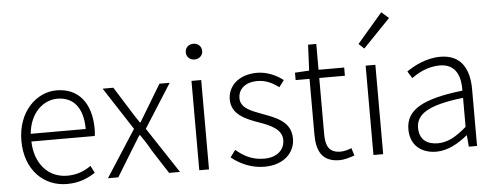

<svg xmlns="http://www.w3.org/2000/svg" viewBox="-53 -985 2944 1141"><g transform="rotate(-5 1418.5 -414.0)"><path d="M304 13C381 13 431 -12 474 -39L452 -82C412 -54 367 -36 310 -36C195 -36 118 -127 115 -257H493C495 -270 496 -284 496 -299C496 -455 419 -547 290 -547C169 -547 56 -439 56 -266C56 -91 167 13 304 13ZM115 -303C126 -425 204 -497 291 -497C384 -497 443 -432 443 -303Z M549 0H611L697 -141C718 -174 737 -207 757 -238H762C784 -207 805 -174 823 -141L914 0H979L799 -273L964 -533H903L824 -402C806 -372 789 -343 771 -314H767C747 -343 728 -372 710 -402L628 -533H564L729 -279Z M1094 0H1152V-533H1094ZM1124 -658C1150 -658 1173 -677 1173 -704C1173 -734 1150 -752 1124 -752C1097 -752 1075 -734 1075 -704C1075 -677 1097 -658 1124 -658Z M1482 13C1600 13 1665 -57 1665 -139C1665 -242 1575 -271 1493 -302C1431 -325 1369 -347 1369 -406C1369 -454 1405 -498 1484 -498C1536 -498 1575 -477 1611 -450L1641 -490C1601 -522 1544 -547 1486 -547C1374 -547 1311 -481 1311 -403C1311 -311 1399 -278 1478 -250C1540 -228 1607 -199 1607 -136C1607 -81 1566 -35 1485 -35C1412 -35 1363 -63 1317 -102L1286 -60C1334 -20 1404 13 1482 13Z M1931 13C1955 13 1989 4 2020 -7L2006 -52C1987 -44 1961 -37 1941 -37C1870 -37 1852 -81 1852 -148V-484H2005V-533H1852V-687H1803L1796 -533L1711 -528V-484H1794V-152C1794 -53 1826 13 1931 13Z M2133 0H2191V-533H2133ZM2134 -635 2296 -803 2253 -841 2102 -665Z M2508 13C2576 13 2640 -24 2694 -68H2696L2702 0H2751V-338C2751 -456 2706 -547 2579 -547C2492 -547 2418 -505 2377 -477L2403 -435C2440 -463 2501 -496 2571 -496C2672 -496 2695 -414 2693 -335C2458 -308 2353 -252 2353 -134C2353 -35 2422 13 2508 13ZM2520 -36C2461 -36 2411 -64 2411 -137C2411 -219 2483 -268 2693 -292V-119C2630 -64 2579 -36 2520 -36Z"/></g></svg>

Font: Noto Sans JP Light
Style: Regular
Weight: 300
Designer: Ryoko NISHIZUKA (kana & ideographs); Paul D. Hunt (Latin, Greek & Cyrillic); Wenlong ZHANG (bopomofo); Sandoll Communica
Foundry: Adobe Systems Incorporated
Version: Version 1.004;PS 1.004;hotconv 1.0.82;makeotf.lib2.5.63406